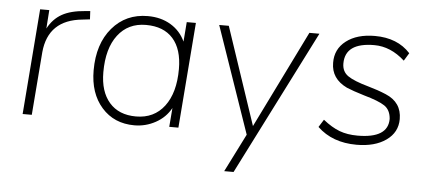

<svg xmlns="http://www.w3.org/2000/svg" viewBox="-48 -597 1949 878"><g transform="rotate(5 927.0 -158.0)"><path d="M333 -496 335 -458 301 -454Q145 -439 131 -290L108 0H66L104 -484H146L140 -399Q164 -444 204 -466.5Q244 -489 311 -494Z M777 -484H819L781 0H739L746 -87Q722 -43 676.5 -18Q631 7 579 7Q486 7 429 -57.5Q372 -122 372 -228Q372 -349 434.5 -422.5Q497 -496 598 -496Q658 -496 703 -469Q748 -442 770 -394ZM760 -267Q760 -358 717 -406.5Q674 -455 593 -455Q511 -455 464 -393.5Q417 -332 417 -223Q417 -134 460.5 -84Q504 -34 583 -34Q666 -34 713 -96Q760 -158 760 -267Z M1120 -37 1340 -484H1386L1050 180H1007L1095 5L926 -484H970Z M1419 -59 1441 -94Q1481 -62 1517 -48.5Q1553 -35 1600 -35Q1740 -35 1740 -124Q1737 -165 1709.5 -183.5Q1682 -202 1614 -221Q1561 -237 1533 -249Q1460 -284 1460 -357Q1459 -420 1508.5 -458Q1558 -496 1640 -496Q1744 -496 1803 -431L1781 -395Q1716 -454 1641 -454Q1507 -454 1507 -358Q1507 -321 1535 -301.5Q1563 -282 1631 -263Q1674 -251 1712 -235Q1786 -204 1786 -127Q1786 -66 1734.5 -29.5Q1683 7 1599 7Q1488 7 1419 -59Z"/></g></svg>

Font: Iunito ExtraLight
Style: Italic
Weight: 200
Italic angle: -4.541°
Designer: Vernon Adams
Foundry: Vernon Adams
Version: Version 2.001;November 30, 2019;FontCreator 12.0.0.2547 64-b